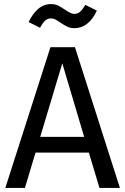

<svg xmlns="http://www.w3.org/2000/svg" viewBox="-20 -920 613 940"><path d="M415 -173H154L102 0H6L227 -689H347L567 0H467ZM392 -250 285 -610 177 -250ZM276 -809Q261 -820 250.5 -825Q240 -830 229 -830Q213 -830 201 -819Q189 -808 176 -784L120 -812Q139 -852 166.5 -876Q194 -900 229 -900Q250 -900 265 -892.5Q280 -885 299 -872Q302 -870 311.5 -864Q321 -858 329 -855Q337 -852 345 -852Q360 -852 372 -862.5Q384 -873 398 -896L454 -868Q435 -826 407 -804Q379 -782 345 -782Q326 -782 310.5 -789Q295 -796 276 -809Z"/></svg>

Font: Statis Sans
Style: Regular
Weight: 400
Designer: bBox Type GmbH
Foundry: bBox Type GmbH
Version: Version 1.000